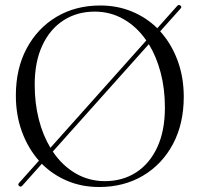

<svg xmlns="http://www.w3.org/2000/svg" viewBox="-20 -735 800 769"><path d="M56.5 10Q50 4.5 56.5 -2.5L136 -91.5Q92.5 -140.5 68 -207.2Q43.5 -274 43.5 -352.5Q43.5 -460 86.8 -541Q130 -622 206.2 -667.5Q282.5 -713 381.5 -713Q450 -713 508 -689Q566 -665 610 -622L689.5 -711Q696.5 -718.5 703 -712.5Q709.5 -707 703 -700.5L621.5 -609.5Q666 -560.5 691 -493.5Q716 -426.5 716 -347.5Q716 -239.5 672.8 -158.2Q629.5 -77 553 -31.5Q476.5 14 377 14Q308 14 249.8 -10.5Q191.5 -35 147.5 -79L69.5 8.5Q63 15.5 56.5 10ZM119 -396Q119 -321 135.5 -256.8Q152 -192.5 182 -143L566 -573Q528.5 -627.5 475.5 -658Q422.5 -688.5 359.5 -688.5Q289 -688.5 234.8 -653.8Q180.5 -619 149.8 -553.5Q119 -488 119 -396ZM640.5 -304Q640.5 -379.5 623.5 -444Q606.5 -508.5 576 -558L191.5 -128Q229 -72 282.5 -40.8Q336 -9.5 400 -9.5Q470.5 -9.5 524.8 -44.2Q579 -79 609.8 -145Q640.5 -211 640.5 -304Z"/></svg>

Font: Fraunces 72pt Light
Style: Regular
Weight: 300
Version: Version 1.000;[0bf87f6ff]